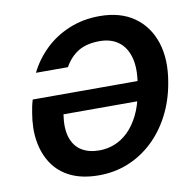

<svg xmlns="http://www.w3.org/2000/svg" viewBox="-80 -794 897 887"><g transform="rotate(-10 368.0 -350.0)"><path d="M315 12Q238 12 184 -13.5Q130 -39 98.5 -85.5Q67 -132 57 -193.5Q47 -255 60 -328Q62 -341 65 -355.5Q68 -370 73 -386H604L588 -294H201Q191 -229 205 -186Q219 -143 253 -122Q287 -101 336 -101Q373 -101 407.5 -114.5Q442 -128 471.5 -156.5Q501 -185 523 -229Q545 -273 556 -334L562 -369Q575 -443 561.5 -494Q548 -545 512.5 -571.5Q477 -598 424 -598Q363 -598 324 -574.5Q285 -551 259 -505H109Q138 -564 186.5 -611Q235 -658 300.5 -685Q366 -712 443 -712Q541 -712 605.5 -666.5Q670 -621 696 -540.5Q722 -460 703 -354Q689 -272 654 -204.5Q619 -137 567.5 -88.5Q516 -40 452 -14Q388 12 315 12Z"/></g></svg>

Font: DM Sans 9pt SemiBold
Style: Italic
Weight: 600
Italic angle: -10°
Version: Version 4.004;gftools[0.9.30]